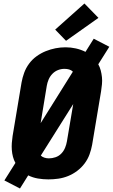

<svg xmlns="http://www.w3.org/2000/svg" viewBox="-20 -1016 644 1096"><path d="M94 60 5 14 68 -86Q59 -102 54 -121Q49 -140 47.5 -160Q46 -180 47.5 -200Q49 -220 52 -240L103 -545Q108 -573 118 -600.5Q128 -628 146 -652.5Q164 -677 189 -695Q214 -713 241.5 -724Q269 -735 297 -740.5Q325 -746 354 -746Q384 -746 413 -739.5Q442 -733 468 -720L515 -795L604 -749L541 -649Q550 -633 555 -614Q560 -595 562 -575Q564 -555 562 -535Q560 -515 557 -495L506 -190Q501 -162 491 -134.5Q481 -107 463 -83Q445 -59 420.5 -40.5Q396 -22 368.5 -11Q341 0 312.5 4Q284 8 256 8Q226 8 196.5 3Q167 -2 141 -15ZM212 -313 396 -607Q387 -616 374.5 -619.5Q362 -623 348 -623Q329 -623 311 -616Q293 -609 279 -594.5Q265 -580 257.5 -562Q250 -544 247 -526ZM259 -112Q278 -112 297 -118.5Q316 -125 330 -139.5Q344 -154 351.5 -172.5Q359 -191 362 -209L398 -422L213 -128Q221 -120 233.5 -116Q246 -112 259 -112ZM357 -783 295 -847 462 -996 542 -914Z"/></svg>

Font: Iosevka Curly HvExObl
Style: Regular
Weight: 900
Width: 7
Italic angle: -9°
Monospace: yes
Designer: Belleve Invis
Foundry: Belleve Invis
Version: Version 11.1.0; ttfautohint (v1.8.3)